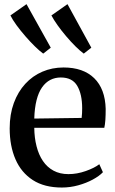

<svg xmlns="http://www.w3.org/2000/svg" viewBox="-20 -870 542 902"><path d="M270.5 11Q188.5 11 134.2 -24Q80 -59 52.8 -121.5Q25.5 -184 25.5 -267Q25.5 -333 45 -386Q64.5 -439 98.8 -476.2Q133 -513.5 179 -533.2Q225 -553 278.5 -553Q371 -553 422.5 -502.8Q474 -452.5 476.5 -358.5Q476.5 -328 475 -306.5Q473.5 -285 470 -269.5H141Q141.5 -222.5 151.8 -182.5Q162 -142.5 181.8 -113.5Q201.5 -84.5 231.5 -68.2Q261.5 -52 301.5 -52Q342 -52 383 -66.5Q424 -81 446.5 -98.5L463.5 -61Q446.5 -43 416 -26.5Q385.5 -10 347.8 0.5Q310 11 270.5 11ZM141 -313 363.5 -316Q365 -326.5 365.5 -338.8Q366 -351 366 -361.5Q366 -427 343 -466.5Q320 -506 265.5 -506Q238.5 -506 216.2 -494.5Q194 -483 177.5 -459.5Q161 -436 151.8 -399.5Q142.5 -363 141 -313ZM182.5 -618.5Q166 -630.5 143.8 -652.2Q121.5 -674 98.8 -700.2Q76 -726.5 57.2 -752.2Q38.5 -778 29 -797.5L104.5 -850.5L218.5 -646L183.5 -618.5ZM373 -618.5Q356.5 -630.5 334.8 -652Q313 -673.5 290.8 -699.8Q268.5 -726 250.2 -751.8Q232 -777.5 221.5 -797.5L297 -850.5L409 -646L374 -618.5Z"/></svg>

Font: Merriweather 60pt Medium
Style: Regular
Weight: 500
Version: Version 2.100